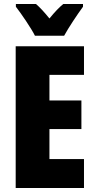

<svg xmlns="http://www.w3.org/2000/svg" viewBox="-20 -947 483 967"><path d="M156 -767H303C324 -806 370 -875 398 -913V-927H299C279 -911 256 -887 229 -854C203 -886 181 -910 161 -927H60V-913C86 -880 139 -802 156 -767ZM403 0V-146H229V-297H390V-441H229V-570H403V-714H59V0Z"/></svg>

Font: Noto Sans Myanmar ExtraCondensed Black
Style: Regular
Weight: 900
Width: 2
Designer: Monotype Design Team
Foundry: Monotype Imaging Inc.
Version: Version 2.107